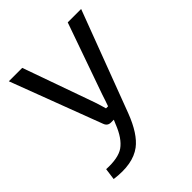

<svg xmlns="http://www.w3.org/2000/svg" viewBox="-195 -602 922 922"><g transform="rotate(-45 266.0 -141.0)"><path d="M511 -487 317 27Q278 129 225 169Q161 217 44 201L52 142Q131 146 169 120Q210 91 237 21L246 0H227Q204 0 196 -22L20 -487H111L240 -124Q251 -91 258 -65H272Q276 -75 282.5 -95Q289 -115 292 -124L420 -487Z"/></g></svg>

Font: Exo 2
Style: Regular
Weight: 400
Designer: Natanael Gama
Version: Version 1.001;PS 001.001;hotconv 1.0.70;makeotf.lib2.5.58329